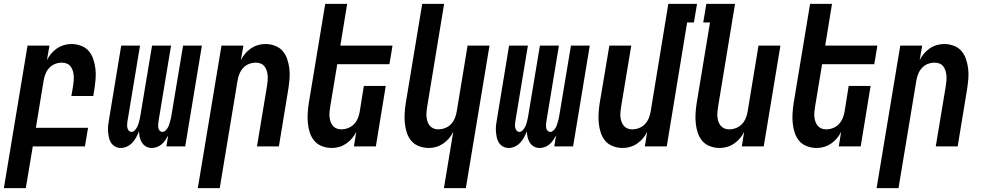

<svg xmlns="http://www.w3.org/2000/svg" viewBox="-53 -755 5073 990"><path d="M-33 215 89 -520H202L189 -445Q198 -463 211 -478.5Q224 -494 241 -505.5Q258 -517 277 -522.5Q296 -528 315 -528Q341 -528 365 -519Q389 -510 404.5 -492Q420 -474 428 -450Q436 -426 439 -401Q442 -376 440 -350Q438 -324 434 -298L428 -260H315L324 -313Q326 -326 327 -339.5Q328 -353 327 -366Q326 -379 322 -391Q318 -403 311 -412.5Q304 -422 292 -427Q280 -432 267 -432Q249 -432 231.5 -425.5Q214 -419 201.5 -405.5Q189 -392 182 -375Q175 -358 172 -340L132 -96H401L385 0H116L80 215Z M570 8Q554 8 540.5 0.5Q527 -7 519 -20Q511 -33 508 -48.5Q505 -64 504 -79.5Q503 -95 505 -111.5Q507 -128 510 -144L572 -520H669L604 -128Q603 -120 602.5 -111.5Q602 -103 604 -95Q606 -87 611.5 -81Q617 -75 625 -75Q634 -75 640.5 -81.5Q647 -88 651.5 -95.5Q656 -103 659 -111Q662 -119 664 -127.5Q666 -136 668 -144Q670 -152 671 -160L731 -520H829L764 -128Q763 -120 762.5 -111.5Q762 -103 763.5 -95Q765 -87 770.5 -81Q776 -75 785 -75Q793 -75 800 -81.5Q807 -88 811.5 -95.5Q816 -103 818.5 -111Q821 -119 823.5 -127.5Q826 -136 828 -144Q830 -152 831 -160L891 -520H988L902 0H805L814 -56Q807 -44 799 -32Q791 -20 780.5 -11Q770 -2 756.5 3Q743 8 730 8Q713 8 700 0.5Q687 -7 679 -19.5Q671 -32 667.5 -47Q664 -62 664 -78Q658 -63 649.5 -47.5Q641 -32 629.5 -19.5Q618 -7 602 0.5Q586 8 570 8Z M967 215 1089 -520H1202L1189 -445Q1198 -463 1211 -478.5Q1224 -494 1241 -505.5Q1258 -517 1277 -522.5Q1296 -528 1315 -528Q1341 -528 1365 -519Q1389 -510 1404.5 -492Q1420 -474 1428 -450Q1436 -426 1439 -401Q1442 -376 1440 -350Q1438 -324 1434 -298L1385 0H1272L1324 -313Q1326 -326 1327 -339.5Q1328 -353 1327 -366Q1326 -379 1322 -391Q1318 -403 1311 -412.5Q1304 -422 1292 -427Q1280 -432 1267 -432Q1249 -432 1231.5 -425.5Q1214 -419 1201.5 -405.5Q1189 -392 1182 -375Q1175 -358 1172 -340L1080 215Z M1658 8Q1632 8 1608 -1Q1584 -10 1568.5 -28Q1553 -46 1545 -70Q1537 -94 1534.5 -119Q1532 -144 1533.5 -170Q1535 -196 1539 -222L1624 -735H1737L1702 -520H1971L1955 -424H1686L1650 -207Q1648 -194 1646.5 -180.5Q1645 -167 1646 -154Q1647 -141 1651 -129Q1655 -117 1662.5 -107.5Q1670 -98 1681.5 -93Q1693 -88 1706 -88Q1724 -88 1741.5 -94.5Q1759 -101 1772 -114.5Q1785 -128 1792 -145Q1799 -162 1802 -180L1823 -312H1936L1885 0H1772L1784 -75Q1775 -57 1762 -41.5Q1749 -26 1732 -14.5Q1715 -3 1696 2.5Q1677 8 1658 8Z M2236 215 2284 -75Q2275 -57 2262 -41.5Q2249 -26 2232 -14.5Q2215 -3 2196 2.5Q2177 8 2158 8Q2132 8 2108 -1Q2084 -10 2068.5 -28Q2053 -46 2045 -70Q2037 -94 2034.5 -119Q2032 -144 2033.5 -170Q2035 -196 2039 -222L2124 -735H2237L2150 -207Q2148 -194 2146.5 -180.5Q2145 -167 2146 -154Q2147 -141 2151 -129Q2155 -117 2162.5 -107.5Q2170 -98 2181.5 -93Q2193 -88 2206 -88Q2224 -88 2241.5 -94.5Q2259 -101 2272 -114.5Q2285 -128 2292 -145Q2299 -162 2302 -180L2358 -520H2471L2349 215Z M2570 8Q2554 8 2540.5 0.5Q2527 -7 2519 -20Q2511 -33 2508 -48.5Q2505 -64 2504 -79.5Q2503 -95 2505 -111.5Q2507 -128 2510 -144L2572 -520H2669L2604 -128Q2603 -120 2602.5 -111.5Q2602 -103 2604 -95Q2606 -87 2611.5 -81Q2617 -75 2625 -75Q2634 -75 2640.5 -81.5Q2647 -88 2651.5 -95.5Q2656 -103 2659 -111Q2662 -119 2664 -127.5Q2666 -136 2668 -144Q2670 -152 2671 -160L2731 -520H2829L2764 -128Q2763 -120 2762.5 -111.5Q2762 -103 2763.5 -95Q2765 -87 2770.5 -81Q2776 -75 2785 -75Q2793 -75 2800 -81.5Q2807 -88 2811.5 -95.5Q2816 -103 2818.5 -111Q2821 -119 2823.5 -127.5Q2826 -136 2828 -144Q2830 -152 2831 -160L2891 -520H2988L2902 0H2805L2814 -56Q2807 -44 2799 -32Q2791 -20 2780.5 -11Q2770 -2 2756.5 3Q2743 8 2730 8Q2713 8 2700 0.5Q2687 -7 2679 -19.5Q2671 -32 2667.5 -47Q2664 -62 2664 -78Q2658 -63 2649.5 -47.5Q2641 -32 2629.5 -19.5Q2618 -7 2602 0.5Q2586 8 2570 8Z M3158 8Q3132 8 3108 -1Q3084 -10 3068.5 -28Q3053 -46 3045 -70Q3037 -94 3034.5 -119Q3032 -144 3033.5 -170Q3035 -196 3039 -222L3089 -520H3202L3150 -207Q3148 -194 3146.5 -180.5Q3145 -167 3146 -154Q3147 -141 3151 -129Q3155 -117 3162.5 -107.5Q3170 -98 3181.5 -93Q3193 -88 3206 -88Q3224 -88 3241.5 -94.5Q3259 -101 3272 -114.5Q3285 -128 3292 -145Q3299 -162 3302 -180L3393 -735H3541L3525 -639H3490L3385 0H3272L3284 -75Q3275 -57 3262 -41.5Q3249 -26 3232 -14.5Q3215 -3 3196 2.5Q3177 8 3158 8Z M3658 8Q3632 8 3608 -1Q3584 -10 3568.5 -28Q3553 -46 3545 -70Q3537 -94 3534.5 -119Q3532 -144 3533.5 -170Q3535 -196 3539 -222L3608 -639H3573L3589 -735H3737L3650 -207Q3648 -194 3646.5 -180.5Q3645 -167 3646 -154Q3647 -141 3651 -129Q3655 -117 3662.5 -107.5Q3670 -98 3681.5 -93Q3693 -88 3706 -88Q3724 -88 3741.5 -94.5Q3759 -101 3772 -114.5Q3785 -128 3792 -145Q3799 -162 3802 -180L3858 -520H3971L3885 0H3772L3784 -75Q3775 -57 3762 -41.5Q3749 -26 3732 -14.5Q3715 -3 3696 2.5Q3677 8 3658 8Z M4158 8Q4132 8 4108 -1Q4084 -10 4068.5 -28Q4053 -46 4045 -70Q4037 -94 4034.5 -119Q4032 -144 4033.5 -170Q4035 -196 4039 -222L4124 -735H4237L4202 -520H4471L4455 -424H4186L4150 -207Q4148 -194 4146.5 -180.5Q4145 -167 4146 -154Q4147 -141 4151 -129Q4155 -117 4162.5 -107.5Q4170 -98 4181.5 -93Q4193 -88 4206 -88Q4224 -88 4241.5 -94.5Q4259 -101 4272 -114.5Q4285 -128 4292 -145Q4299 -162 4302 -180L4323 -312H4436L4385 0H4272L4284 -75Q4275 -57 4262 -41.5Q4249 -26 4232 -14.5Q4215 -3 4196 2.5Q4177 8 4158 8Z M4467 215 4589 -520H4702L4689 -445Q4698 -463 4711 -478.5Q4724 -494 4741 -505.5Q4758 -517 4777 -522.5Q4796 -528 4815 -528Q4841 -528 4865 -519Q4889 -510 4904.5 -492Q4920 -474 4928 -450Q4936 -426 4939 -401Q4942 -376 4940 -350Q4938 -324 4934 -298L4885 0H4772L4824 -313Q4826 -326 4827 -339.5Q4828 -353 4827 -366Q4826 -379 4822 -391Q4818 -403 4811 -412.5Q4804 -422 4792 -427Q4780 -432 4767 -432Q4749 -432 4731.5 -425.5Q4714 -419 4701.5 -405.5Q4689 -392 4682 -375Q4675 -358 4672 -340L4580 215Z"/></svg>

Font: Iosevka Oblique
Style: Bold
Weight: 700
Italic angle: -9°
Monospace: yes
Designer: Belleve Invis
Foundry: Belleve Invis
Version: Version 32.5.0; ttfautohint (v1.8.4)